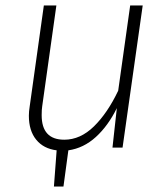

<svg xmlns="http://www.w3.org/2000/svg" viewBox="-20 -542 617 705"><path d="M504 -522 430 0H393L409 -145Q377 -80 332 -39Q287 2 231 10L213 143H178L188 10Q140 4 113 -29Q86 -62 86 -117Q86 -133 89 -151L141 -522H187L135 -152Q133 -140 133 -119Q133 -29 216 -29Q275 -29 325 -78Q375 -127 414 -209L458 -522Z"/></svg>

Font: Fira Sans ExtraLight
Style: Italic
Weight: 275
Italic angle: -8°
Designer: Carrois Corporate & Edenspiekermann AG
Foundry: Carrois Corporate GbR & Edenspiekermann AG
Version: Version 4.203